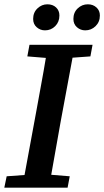

<svg xmlns="http://www.w3.org/2000/svg" viewBox="-25 -872 484 892"><path d="M184 -731Q162 -731 145.5 -745.5Q129 -760 129 -784Q129 -814 149 -833Q169 -852 195 -852Q220 -852 235.5 -837.5Q251 -823 251 -800Q251 -770 231.5 -750.5Q212 -731 184 -731ZM371 -731Q349 -731 332.5 -745.5Q316 -760 316 -784Q316 -814 336 -833Q356 -852 383 -852Q407 -852 423 -837.5Q439 -823 439 -800Q439 -770 419 -750.5Q399 -731 371 -731ZM102 -610 112 -664H405L395 -610L312 -604L257 -308Q246 -246 235 -184Q224 -122 213 -60L299 -53L289 0H-5L6 -53L89 -59L144 -357Q155 -419 166.5 -480.5Q178 -542 188 -603Z"/></svg>

Font: Source Serif 4 SmText Semibold
Style: Italic
Weight: 600
Italic angle: -12°
Designer: Frank Grießhammer
Foundry: Adobe
Version: Version 4.005;hotconv 1.1.0;makeotfexe 2.6.0